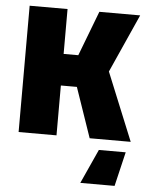

<svg xmlns="http://www.w3.org/2000/svg" viewBox="-54 -604 656 848"><g transform="rotate(5 274.5 -180.0)"><path d="M43 0V-560H211V-361H276L352 -560H533L417 -301L540 0H358L282 -221H211V0ZM522 48 486 200H334L403 48Z"/></g></svg>

Font: Tektur SemiCondensed
Style: Bold
Weight: 700
Width: 4
Designer: Adam Jagosz
Foundry: Adam Jagosz
Version: Version 1.005;gftools[0.9.30]